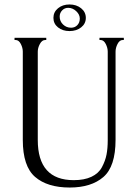

<svg xmlns="http://www.w3.org/2000/svg" viewBox="-20 -829 624 859"><path d="M45 -650V-660H187V-650H182Q168 -650 158.5 -632.5Q149 -615 149 -598V-203Q149 -23 310 -23Q357 -23 389 -38Q421 -53 436 -81Q451 -109 456.5 -137Q462 -165 462 -201V-598Q462 -615 453 -632.5Q444 -650 430 -650H425V-660H534V-650H529Q515 -650 506 -632.5Q497 -615 497 -598V-204Q497 -84 442.5 -37Q388 10 292 10Q192 10 137 -37.5Q82 -85 82 -203V-598Q82 -615 73 -632.5Q64 -650 50 -650ZM239.5 -706.5Q219 -723 219 -749Q219 -775 239.5 -792Q260 -809 291 -809Q322 -809 343 -792Q364 -775 364 -749Q364 -723 343 -706.5Q322 -690 291 -690Q260 -690 239.5 -706.5ZM247 -755Q247 -734 262 -719.5Q277 -705 298 -705Q315 -705 326 -716.5Q337 -728 337 -746Q337 -764 321 -779Q305 -794 285 -794Q269 -794 258 -782.5Q247 -771 247 -755Z"/></svg>

Font: Forum
Style: Regular
Weight: 400
Designer: Denis Masharov
Foundry: Denis Masharov
Version: Version 1.000